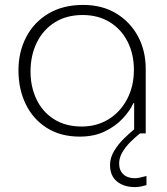

<svg xmlns="http://www.w3.org/2000/svg" viewBox="-20 -542 678 780"><path d="M528 218Q483 218 455 195Q427 172 427 128Q427 99 443.5 71.5Q460 44 482.5 22Q505 0 522.5 -14.5Q540 -29 543 -30L566 -13Q563 -11 547 1.5Q531 14 511.5 33Q492 52 478 75Q464 98 464 122Q464 150 481 166Q498 182 528 182Q537 182 548.5 179.5Q560 177 575 173V210Q569 212 555.5 215Q542 218 528 218ZM304 13Q226 13 170 -22.5Q114 -58 84.5 -119Q55 -180 55 -256Q55 -331 86.5 -391.5Q118 -452 177 -487Q236 -522 318 -522Q395 -522 452 -487.5Q509 -453 540.5 -394.5Q572 -336 572 -262V0H525V-123H522Q508 -92 478.5 -60.5Q449 -29 405.5 -8Q362 13 304 13ZM312 -28Q373 -28 421 -57.5Q469 -87 496.5 -139.5Q524 -192 524 -258Q524 -322 498.5 -372.5Q473 -423 426 -452Q379 -481 316 -481Q250 -481 202.5 -451Q155 -421 129.5 -369Q104 -317 104 -251Q104 -190 128 -139Q152 -88 199 -58Q246 -28 312 -28Z"/></svg>

Font: MuseoModerno Thin ExtraLight
Style: Regular
Weight: 250
Version: Version 1.002